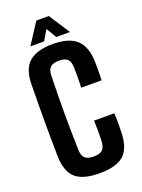

<svg xmlns="http://www.w3.org/2000/svg" viewBox="-179 -1052 845 1142"><g transform="rotate(-20 243.5 -481.5)"><path d="M247.1 9.2Q142 9.2 95 -32.9Q48 -75 45.9 -172.8Q44.9 -234.1 44.4 -290Q43.9 -345.9 43.9 -400.1Q43.9 -454.4 44.4 -510.6Q44.9 -566.8 45.9 -628.4Q47.2 -722.6 95.7 -765.7Q144.2 -808.8 247 -808.8Q348.2 -808.8 396 -764.7Q443.8 -720.7 446.8 -627.7Q447.5 -608.4 447.6 -587.8Q447.7 -567.1 447.2 -546.6Q446.7 -526.1 445.9 -506.6H317.2Q317.8 -527.7 318.3 -549Q318.7 -570.4 318.7 -591.8Q318.7 -613.2 318.1 -634.1Q317.3 -671.8 300.9 -687.4Q284.4 -703.1 247 -703.1Q209.3 -703.1 192.4 -687.4Q175.6 -671.8 174.6 -634.1Q173.1 -572 172.2 -514.1Q171.4 -456.2 171.4 -399.9Q171.4 -343.5 172.2 -286.1Q173.1 -228.6 174.6 -166.3Q175.6 -128.3 192.5 -112.4Q209.4 -96.5 247.1 -96.5Q286.5 -96.5 303.6 -112.4Q320.6 -128.3 322.1 -166.3Q323.1 -188.2 323.3 -207.5Q323.5 -226.8 323.1 -248.1Q322.8 -269.4 321.8 -296.5H450.5Q451.8 -265.3 451.9 -232.9Q452 -200.5 450.8 -172.8Q447.8 -75 400.6 -32.9Q353.4 9.2 247.1 9.2ZM117 -840.9 202.7 -973.3H281.7L367.5 -840.9H280.6L242.3 -905.7L203.9 -840.9Z"/></g></svg>

Font: Big Shoulders Text SC Thin
Style: Regular
Weight: 100
Designer: Patric King
Foundry: XO Type Co
Version: Version 2.002